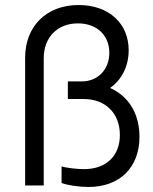

<svg xmlns="http://www.w3.org/2000/svg" viewBox="-20 -738 610 764"><path d="M332 6C457 6 535 -72 535 -194C535 -286 491 -356 418 -388C464 -420 492 -474 492 -538C492 -646 412 -718 293 -718C165 -718 80 -634 80 -508V0H154V-506C154 -589 208 -645 290 -645C365 -645 415 -598 415 -528C415 -462 370 -414 305 -414H250V-344H313C400 -344 457 -287 457 -201C457 -117 402 -65 314 -65C287 -65 242 -70 225 -76V-10C247 -1 295 6 332 6Z"/></svg>

Font: Fixel Text Regular
Style: Regular
Weight: 400
Width: 4
Designer: AlfaBravo + MacPaw
Foundry: Kyrylo Tkachov, Marchela Mozhyna, Serhii Makarenko, Maria Weinstein, Zakhar Kryvoshyya
Version: Version 1.211